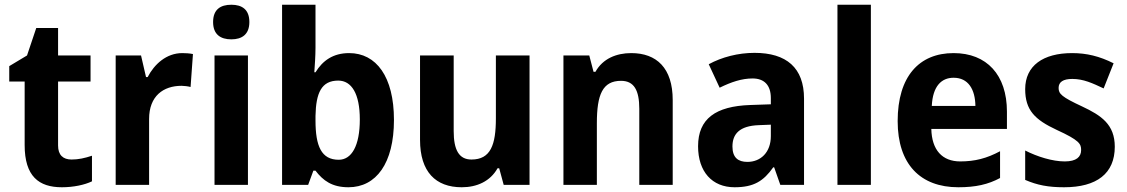

<svg xmlns="http://www.w3.org/2000/svg" viewBox="-20 -780 4756 810"><path d="M282 -107C246 -107 225 -126 225 -166V-436H362V-546H225V-662H133L94 -546L19 -501V-436H84V-168C84 -36 144 10 241 10C290 10 337 0 368 -15V-123C338 -113 311 -107 282 -107Z M749 -556C682 -556 631 -509 603 -455H596L575 -546H468V0H609V-278C609 -375 669 -418 746 -418C755 -418 774 -416 784 -413L794 -552C780 -555 762 -556 749 -556Z M956 -760C910 -760 879 -740 879 -687C879 -635 910 -614 956 -614C1001 -614 1032 -635 1032 -687C1032 -740 1001 -760 956 -760ZM1026 -546H885V0H1026Z M1311 -578V-760H1170V0H1280L1302 -60H1311C1343 -18 1381 10 1450 10C1567 10 1642 -91 1642 -274C1642 -457 1567 -556 1453 -556C1385 -556 1341 -524 1311 -475H1306C1308 -503 1311 -545 1311 -578ZM1407 -440C1463 -440 1498 -385 1498 -276C1498 -164 1463 -106 1409 -106C1336 -106 1311 -163 1311 -272V-291C1313 -388 1336 -440 1407 -440Z M2214 -546H2072V-281C2072 -169 2050 -107 1969 -107C1916 -107 1894 -148 1894 -227V-546H1752V-190C1752 -55 1818 10 1928 10C1992 10 2048 -15 2079 -70H2086L2105 0H2214Z M2643 -556C2581 -556 2523 -533 2492 -477H2484L2466 -546H2357V0H2498V-260C2498 -381 2522 -439 2600 -439C2655 -439 2677 -399 2677 -321V0H2818V-358C2818 -493 2750 -556 2643 -556Z M3163 -557C3094 -557 3025 -539 2970 -509L3016 -410C3065 -434 3109 -449 3155 -449C3204 -449 3232 -421 3232 -366V-340L3145 -337C2999 -332 2925 -279 2925 -163C2925 -56 2984 10 3079 10C3160 10 3201 -16 3242 -74H3246L3272 0H3372V-364C3372 -494 3298 -557 3163 -557ZM3181 -252 3232 -254V-206C3232 -137 3189 -97 3133 -97C3094 -97 3070 -115 3070 -162C3070 -215 3100 -249 3181 -252Z M3654 0V-760H3513V0Z M4003 -556C3858 -556 3767 -458 3767 -269C3767 -87 3863 10 4023 10C4096 10 4149 -2 4199 -29V-142C4143 -112 4093 -99 4031 -99C3955 -99 3911 -147 3909 -236H4228V-309C4228 -464 4143 -556 4003 -556ZM4003 -452C4065 -452 4094 -403 4095 -333H3911C3915 -417 3952 -452 4003 -452Z M4683 -161C4683 -255 4626 -293 4545 -331C4459 -371 4446 -384 4446 -409C4446 -434 4465 -447 4504 -447C4551 -447 4589 -429 4636 -407L4678 -513C4618 -543 4564 -556 4503 -556C4381 -556 4305 -503 4305 -404C4305 -315 4346 -275 4438 -232C4534 -188 4541 -173 4541 -147C4541 -118 4521 -99 4472 -99C4420 -99 4356 -119 4305 -145V-21C4356 1 4402 10 4469 10C4607 10 4683 -48 4683 -161Z"/></svg>

Font: Noto Sans Kannada SemiCondensed
Style: Bold
Weight: 700
Width: 4
Designer: Jelle Bosma - Monotype Design Team
Foundry: Monotype Imaging Inc.
Version: Version 2.005